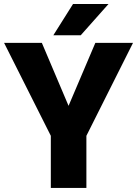

<svg xmlns="http://www.w3.org/2000/svg" viewBox="-22 -921 672 941"><path d="M183.1 -710.9 314 -402.3 445.3 -710.9H629.9L401.4 -255.4V0H227.1V-255.4L-2 -710.9ZM239.3 -748 335.9 -901.4H509.8L373.5 -748Z"/></svg>

Font: Vazirmatn RD UI FD Black
Style: Regular
Weight: 900
Designer: Saber Rastikerdar
Foundry: Saber Rastikerdar
Version: Version 33.003